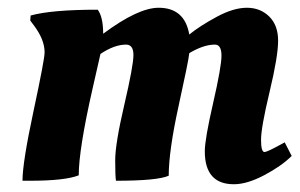

<svg xmlns="http://www.w3.org/2000/svg" viewBox="-20 -463 774 495"><path d="M57 3C117.7 3 159.7 -1.7 183 -11C183 -55.7 195 -130.7 219 -236L239 -324C263 -340 285 -348 305 -348C317.7 -348 324 -339 324 -321C324 -303 316.2 -260.3 300.5 -193C284.8 -125.7 277 -78 277 -50C277 -22 277.7 -4.3 279 3C350.3 3 395.7 -1.3 415 -10C415 -52.7 423.5 -112.7 440.5 -190C457.5 -267.3 466.7 -312.7 468 -326C492.7 -340.7 514.7 -348 534 -348C545.3 -348 551 -338.5 551 -319.5C551 -300.5 543.8 -259.8 529.5 -197.5C515.2 -135.2 508 -93.7 508 -73C508 -16.3 533 12 583 12C605.7 12 631.8 4.2 661.5 -11.5C691.2 -27.2 714.7 -43.7 732 -61L714 -96L703 -90C679.7 -77.3 666 -71 662 -71C656 -71 653 -81.5 653 -102.5C653 -123.5 660.3 -164.7 675 -226C689.7 -287.3 697 -331.3 697 -358C697 -384.7 689.3 -405.5 674 -420.5C658.7 -435.5 639.5 -443 616.5 -443C593.5 -443 567.5 -435.2 538.5 -419.5C509.5 -403.8 486 -388.7 468 -374C460 -420 433.7 -443 389 -443C353.7 -443 306 -420.7 246 -376C246 -404.7 241.3 -425.3 232 -438C152.7 -438 95 -433 59 -423L58 -410L67 -398C85.7 -373.3 95 -350 95 -328C95 -316 85.5 -265.7 66.5 -177C47.5 -88.3 38 -28.3 38 3Z"/></svg>

Font: Oleo Script
Style: Regular
Weight: 400
Designer: Soytutype
Foundry: Soytutype
Version: Version 1.002